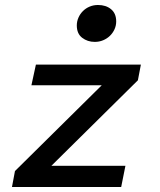

<svg xmlns="http://www.w3.org/2000/svg" viewBox="-20 -750 640 770"><path d="M28 0 40 -64 388 -408H106L124 -491H545L533 -428L186 -85H483L466 0ZM360 -582Q331 -582 309.5 -598.5Q288 -615 288 -648Q288 -664 294.5 -679Q301 -694 312.5 -705.5Q324 -717 339.5 -723.5Q355 -730 373 -730Q405 -730 425.5 -713Q446 -696 446 -664Q446 -647 439 -632Q432 -617 420.5 -606Q409 -595 393.5 -588.5Q378 -582 360 -582Z"/></svg>

Font: Source Code Pro Semibold
Style: Italic
Weight: 600
Italic angle: -11°
Monospace: yes
Designer: Paul D. Hunt, Teo Tuominen
Foundry: Adobe Systems Incorporated
Version: Version 1.050;PS 1.000;hotconv 16.6.51;makeotf.lib2.5.65220